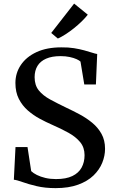

<svg xmlns="http://www.w3.org/2000/svg" viewBox="-20 -1008 622 1040"><path d="M281 11Q223.5 11 178.2 0.2Q133 -10.5 102 -21.8Q71 -33 55 -34.5L64 -211.5H129L149 -81Q160.5 -70 180 -60.2Q199.5 -50.5 225.8 -44.2Q252 -38 283 -38Q338 -38 372 -54.5Q406 -71 422 -100.2Q438 -129.5 438 -167.5Q438 -209 414.5 -237.8Q391 -266.5 351 -288.8Q311 -311 260.5 -333Q229.5 -346.5 195.5 -364.8Q161.5 -383 131.2 -409.2Q101 -435.5 82.2 -472Q63.5 -508.5 63.5 -558.5Q63.5 -612.5 93 -656.2Q122.5 -700 178 -725.8Q233.5 -751.5 312 -751.5Q350 -752 381 -747Q412 -742 436.5 -735.2Q461 -728.5 478.5 -722.8Q496 -717 506.5 -715.5L499.5 -550.5H436.5L416 -674.5Q410 -680.5 394.8 -687.5Q379.5 -694.5 357.5 -699.2Q335.5 -704 308 -704Q261 -704 229.8 -690.2Q198.5 -676.5 183 -651Q167.5 -625.5 167.5 -590Q167.5 -546.5 190 -518.5Q212.5 -490.5 252 -469Q291.5 -447.5 341.5 -423.5Q376 -407.5 412.2 -388Q448.5 -368.5 479.5 -343Q510.5 -317.5 529.8 -283Q549 -248.5 549 -202Q549 -164 533.8 -126.2Q518.5 -88.5 486.5 -57.5Q454.5 -26.5 403.5 -7.8Q352.5 11 281 11ZM293 -799.5 257.5 -829.5 381.5 -988.5 455.5 -928.5Q442 -911 422.5 -892Q403 -873 380.5 -855Q358 -837 335.5 -822.5Q313 -808 294 -799.5Z"/></svg>

Font: Merriweather 48pt Medium
Style: Regular
Weight: 500
Version: Version 2.100